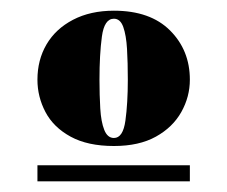

<svg xmlns="http://www.w3.org/2000/svg" viewBox="-20 -743 425 359"><path d="M193 -470Q144 -470 112 -487.5Q80 -505 65 -533.5Q50 -562 50 -594Q50 -631 67 -660Q84 -689 116.5 -706Q149 -723 193 -723Q261 -723 298 -686Q335 -649 335 -594Q335 -562 319 -533.5Q303 -505 271.5 -487.5Q240 -470 193 -470ZM50 -404V-434H335V-404ZM193 -485Q210 -485 214.5 -517.5Q219 -550 219 -594Q219 -626 217.5 -651.5Q216 -677 210.5 -692.5Q205 -708 193 -708Q175 -708 170.5 -674.5Q166 -641 166 -594Q166 -565 167.5 -540Q169 -515 175 -500Q181 -485 193 -485Z"/></svg>

Font: Kalnia Thin
Style: Regular
Weight: 100
Version: Version 1.105